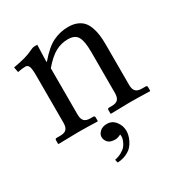

<svg xmlns="http://www.w3.org/2000/svg" viewBox="-155 -556 832 880"><g transform="rotate(-30 260.5 -116.0)"><path d="M260.7 31.7Q288.1 31.7 305.4 54Q322.8 76.2 322.8 104.5Q322.8 113.8 320.3 125.2Q317.9 136.7 310.8 151.6Q303.7 166.5 292.5 178.7Q281.2 190.9 261 200Q240.7 209 215.3 210L211.4 193.4Q232.9 189 248.8 179.7Q264.6 170.4 272.2 160.9Q279.8 151.4 284.4 139.9Q289.1 128.4 289.8 123Q290.5 117.7 290.5 114.3Q290.5 108.9 289.1 104.5Q271.5 113.3 259.8 113.3Q232.4 113.3 220.9 100.6Q209.5 87.9 209.5 71.8Q209.5 57.6 222.9 44.7Q236.3 31.7 260.7 31.7ZM363.8 -71.8V-290.5Q363.8 -346.2 350.3 -369.9Q336.9 -393.6 299.3 -393.6Q264.6 -393.6 233.6 -377Q202.6 -360.4 166 -317.4V-71.8Q166 -49.3 175.8 -38.6Q185.5 -27.8 209 -27.8H223.1Q231.4 -27.8 231.4 -19.5V-1L229.5 1Q166 -1 127 -1L23.4 1L21.5 -1V-19.5Q21.5 -27.8 29.3 -27.8H48.3Q72.3 -27.8 81.8 -38.6Q91.3 -49.3 91.3 -71.8V-320.8Q91.3 -358.4 85.9 -370.4Q80.6 -382.3 68.8 -382.3Q51.3 -382.3 27.3 -377.4L22 -404.8Q93.8 -417 125 -433.6Q141.6 -441.9 150.9 -441.9H166L163.1 -353H166Q210.4 -405.3 248.3 -423.6Q286.1 -441.9 329.1 -441.9Q355.5 -441.9 375 -433.8Q394.5 -425.8 406.5 -412.1Q418.5 -398.4 425.8 -377.7Q433.1 -356.9 435.8 -334.7Q438.5 -312.5 438.5 -283.7V-71.8Q438.5 -49.3 448.2 -38.6Q458 -27.8 481.4 -27.8H500.5Q508.8 -27.8 508.8 -19.5V-1L506.8 1Q438.5 -1 399.4 -1L300.8 1L298.8 -1V-19.5Q298.8 -27.8 306.6 -27.8H320.8Q344.7 -27.8 354.2 -38.6Q363.8 -49.3 363.8 -71.8Z"/></g></svg>

Font: Libertinage
Style: f
Weight: 400
Designer: OSP
Foundry: OSP
Version: Version 1.0; 2008; OFL relea